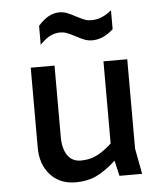

<svg xmlns="http://www.w3.org/2000/svg" viewBox="-54 -808 748 868"><g transform="rotate(-5 320.0 -374.0)"><path d="M454 0 438 -70Q389 -26 348.5 -7Q308 12 255 12Q183 12 140 -35.5Q97 -83 97 -159V-522H205V-199Q205 -145 226 -114.5Q247 -84 287 -84Q326 -84 358.5 -100Q391 -116 427 -149V-522H535V-116L557 0ZM311 -646Q286 -659 272.5 -664Q259 -669 242 -669Q195 -669 151 -621V-707Q197 -760 247 -760Q266 -760 282.5 -753.5Q299 -747 321 -735Q346 -722 359.5 -717Q373 -712 390 -712Q437 -712 481 -749V-663Q435 -621 385 -621Q366 -621 349.5 -627.5Q333 -634 311 -646Z"/></g></svg>

Font: Amiko SemiBold
Style: Regular
Weight: 600
Designer: Pablo Impallari, Rodrigo Fuenzalida, Andres Torresi
Foundry: Impallari Type
Version: Version 1.001; ttfautohint (v1.3)